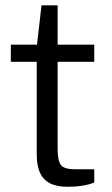

<svg xmlns="http://www.w3.org/2000/svg" viewBox="-20 -695 425 727"><path d="M235.8 12.2Q175.8 12.2 147.5 -16.8Q119.1 -45.9 119.1 -110.8V-460.9H21V-525.9H120.1L137.2 -674.8H198.2V-525.9H336.9V-460.9H198.2V-129.9Q198.2 -87.4 210.2 -70.8Q222.2 -54.2 263.2 -54.2H336.9V-3.9Q296.9 12.2 235.8 12.2Z"/></svg>

Font: Archivo Expanded Light
Style: Regular
Weight: 300
Width: 7
Designer: Hector Gatti
Foundry: Omnibus-Type
Version: Version 2.001